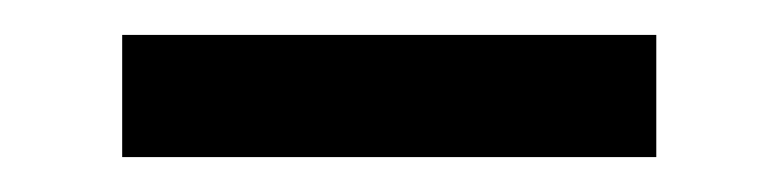

<svg xmlns="http://www.w3.org/2000/svg" viewBox="-20 -606 446 110"><path d="M50 -586H356V-516H50Z"/></svg>

Font: Athiti Medium
Style: Regular
Weight: 500
Designer: CadsonDemak Team
Foundry: CadsonDemak
Version: Version 1.032